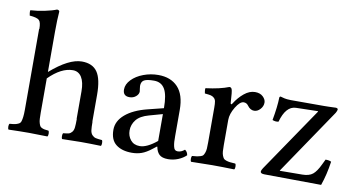

<svg xmlns="http://www.w3.org/2000/svg" viewBox="-71 -876 1975 1063"><g transform="rotate(10 916.5 -344.5)"><path d="M182.1 -576.2V-350.1Q285.2 -439.9 357.9 -439.9Q418 -439.9 445.1 -400.6Q472.2 -361.3 472.2 -272.9V-122.1H473.1Q473.1 -90.3 475.3 -73.7Q477.5 -57.1 486.6 -47.6Q495.6 -38.1 506.6 -35.4Q517.6 -32.7 542 -30.8Q545.9 -26.4 545.9 -14.4Q545.9 -2.4 542 2Q477.5 0 429.2 0Q388.7 0 324.2 2Q320.3 -2.4 320.3 -14.4Q320.3 -26.4 324.2 -30.8Q345.7 -32.7 355.2 -35.4Q364.7 -38.1 372.8 -47.6Q380.9 -57.1 382.8 -73.7Q384.8 -90.3 384.8 -122.1H383.8V-276.9Q383.8 -328.1 366.5 -356Q349.1 -383.8 316.9 -383.8Q252 -383.8 182.1 -314V-122.1Q182.1 -101.1 182.9 -87.2Q183.6 -73.2 186.8 -63Q189.9 -52.7 193.1 -47.4Q196.3 -42 204.3 -38.3Q212.4 -34.7 219.7 -33.4Q227.1 -32.2 241.2 -30.8Q245.6 -26.4 245.6 -14.4Q245.6 -2.4 241.2 2Q176.8 0 138.2 0Q87.4 0 22.9 2Q18.6 -2.4 18.6 -14.4Q18.6 -26.4 22.9 -30.8Q43.5 -32.2 53.5 -34.4Q63.5 -36.6 73 -41.3Q82.5 -45.9 85.7 -56.2Q88.9 -66.4 90.8 -81.3Q92.8 -96.2 92.8 -122.1V-576.2H94.2Q94.2 -613.8 82.5 -625.2Q70.8 -636.7 28.8 -640.1Q27.3 -645 26.4 -654.5Q25.4 -664.1 26.9 -669.9Q64.9 -671.9 106.9 -680.7Q148.9 -689.5 171.9 -699.2Q178.2 -699.2 182.1 -696.5Q186 -693.8 186 -689.9Q182.1 -645.5 182.1 -576.2Z M849.6 -80.1V-231L774.4 -210Q726.1 -196.8 704.8 -169.9Q683.6 -143.1 683.6 -109.9Q683.6 -79.1 701.9 -56.6Q720.2 -34.2 753.4 -34.2Q793.9 -34.2 849.6 -80.1ZM850.6 -47.9H847.7L825.7 -30.8Q796.4 -7.8 771.2 1Q746.1 9.8 716.8 9.8Q660.6 9.8 627.7 -15.9Q594.7 -41.5 594.7 -98.1Q594.7 -147.5 638.9 -185.1Q683.1 -222.7 761.7 -242.2L849.6 -264.2Q849.6 -338.9 830.1 -371.8Q810.5 -404.8 769.5 -404.8Q729 -404.8 713.4 -395.5Q697.8 -386.2 697.8 -362.8Q697.8 -355.5 699.7 -345.7Q701.7 -335.9 701.7 -332Q701.7 -316.4 686.8 -303.7Q671.9 -291 650.4 -291Q613.8 -291 613.8 -328.1Q613.8 -357.4 638.9 -383.5Q664.1 -409.7 704.3 -424.8Q744.6 -439.9 787.6 -439.9Q857.9 -439.9 897.7 -397.7Q937.5 -355.5 937.5 -270V-124Q937.5 -103 938.2 -90.8Q939 -78.6 941.7 -65.9Q944.3 -53.2 950.2 -47.6Q956.1 -42 965.8 -42Q985.8 -42 1004.4 -58.1Q1018.6 -49.3 1021.5 -29.8Q1003.4 -12.2 976.6 -1.2Q949.7 9.8 920.4 9.8Q886.2 9.8 870.8 -5.1Q855.5 -20 850.6 -47.9Z M1211.4 -262.2V-120.1Q1211.4 -98.6 1212.4 -85.2Q1213.4 -71.8 1217.5 -61.5Q1221.7 -51.3 1225.6 -46.4Q1229.5 -41.5 1240.7 -37.8Q1252 -34.2 1261.5 -33.2Q1271 -32.2 1291.5 -30.8Q1295.9 -26.4 1295.9 -14.4Q1295.9 -2.4 1291.5 2Q1219.2 0 1167.5 0Q1123.5 0 1049.3 2Q1044.9 -2.4 1044.9 -14.4Q1044.9 -26.4 1049.3 -30.8Q1067.9 -32.2 1076.7 -33.4Q1085.4 -34.7 1095.9 -38.1Q1106.4 -41.5 1110.1 -46.4Q1113.8 -51.3 1117.7 -61.5Q1121.6 -71.8 1122.6 -85.2Q1123.5 -98.6 1123.5 -120.1V-315.9Q1123.5 -338.4 1121.3 -350.3Q1119.1 -362.3 1110.8 -369.6Q1102.5 -377 1092 -379.4Q1081.5 -381.8 1058.6 -383.8Q1057.1 -388.7 1056.2 -398.4Q1055.2 -408.2 1056.6 -413.1Q1137.7 -423.3 1186.5 -442.9Q1196.8 -442.9 1200.2 -433.1Q1205.1 -423.3 1208.5 -356.9Q1208.5 -352.5 1211.7 -350.8Q1214.8 -349.1 1218.3 -355Q1240.7 -391.1 1270.5 -415.5Q1300.3 -439.9 1331.5 -439.9Q1359.9 -439.9 1376.2 -424.3Q1392.6 -408.7 1392.6 -391.1Q1392.6 -370.1 1377.2 -353.5Q1361.8 -336.9 1343.3 -336.9Q1321.3 -336.9 1305.7 -358.9Q1295.9 -373 1279.3 -373Q1258.3 -373 1234.9 -334.5Q1211.4 -295.9 1211.4 -262.2Z M1474.1 -439.9Q1476.6 -439.5 1484.9 -437Q1493.2 -434.6 1497.8 -433.6Q1502.4 -432.6 1512.2 -431.4Q1522 -430.2 1533.2 -430.2H1718.3Q1731 -430.2 1746.8 -430.7Q1762.7 -431.2 1773.7 -431.6Q1784.7 -432.1 1786.1 -432.1Q1791 -432.1 1794.7 -429.9Q1798.3 -427.7 1798.3 -424.8Q1798.3 -417 1790.5 -403.8L1541.5 -36.1V-34.2L1668.5 -35.2Q1706.1 -35.6 1726.3 -52Q1746.6 -68.4 1766.1 -109.9L1780.3 -139.2Q1802.7 -139.2 1812.5 -132.8Q1802.2 -59.1 1780.3 2.9L1461.4 0Q1438.5 0 1438.5 -12.2Q1438.5 -18.6 1447.3 -32.2L1693.4 -394L1691.4 -396L1568.4 -393.1Q1512.2 -391.1 1487.3 -300.8Q1470.2 -296.9 1453.1 -304.2Q1467.3 -381.8 1468.3 -434.1Q1468.3 -435.5 1470.5 -437.7Q1472.7 -439.9 1474.1 -439.9Z"/></g></svg>

Font: Common Serif News
Style: Regular
Weight: 450
Designer: Philipp H. Poll, Khaled Hosny
Foundry: Stefan Peev, Context Ltd.
Version: Version 1.026